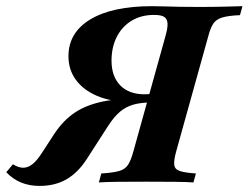

<svg xmlns="http://www.w3.org/2000/svg" viewBox="-75 -591 805 622"><path d="M245.2 0 253.2 -29Q291.9 -31.5 311.3 -37.1Q330.6 -42.7 339.9 -57.3Q349.2 -71.8 356.5 -98.4L461.3 -475Q468.5 -500 467.7 -514.9Q466.9 -529.8 456.9 -536.3Q446.8 -542.7 424.2 -542.7Q382.3 -542.7 351.2 -523.8Q320.2 -504.8 303.2 -471.4Q286.3 -437.9 286.3 -394.4Q286.3 -343.5 314.5 -314.5Q342.7 -285.5 393.5 -285.5Q404 -285.5 413.7 -286.3Q423.4 -287.1 432.3 -287.9L427.4 -262.1Q418.5 -262.1 405.6 -261.7Q392.7 -261.3 376.2 -260.9Q359.7 -260.5 338.7 -261.3Q281.5 -262.1 237.9 -281Q194.4 -300 170.6 -332.7Q146.8 -365.3 146.8 -408.9Q146.8 -485.5 217.7 -528.2Q288.7 -571 416.9 -571Q438.7 -571 459.7 -570.2Q480.6 -569.4 506.5 -569Q532.3 -568.5 567.7 -568.5Q613.7 -568.5 650 -569.4Q686.3 -570.2 710.5 -571L702.4 -541.9Q664.5 -540.3 644.8 -534.3Q625 -528.2 615.7 -514.1Q606.5 -500 599.2 -471.8L495.2 -98.4Q487.9 -71 489.5 -56.9Q491.1 -42.7 507.3 -37.1Q523.4 -31.5 559.7 -29L551.6 0Q529 -1.6 490.7 -2Q452.4 -2.4 399.2 -2.4Q345.2 -2.4 306.5 -2Q267.7 -1.6 245.2 0ZM53.2 11.3Q20.2 11.3 -6.5 0.4Q-33.1 -10.5 -54.8 -33.1L-33.1 -58.9Q-15.3 -47.6 0 -47.6Q15.3 -47.6 29.8 -58.9Q44.4 -70.2 60.5 -95.2L99.2 -154.8Q129 -200.8 168.5 -227Q208.1 -253.2 268.1 -264.1Q328.2 -275 417.7 -275L414.5 -258.9Q380.6 -258.9 356.9 -252Q333.1 -245.2 314.1 -229.4Q295.2 -213.7 275.8 -183.9L205.6 -75Q177.4 -31.5 140.3 -10.1Q103.2 11.3 53.2 11.3Z"/></svg>

Font: Playfair 5pt SemiExpanded Light ExtraBold
Style: Italic
Weight: 800
Italic angle: -15.6°
Version: Version 2.001;gftools[0.9.30]